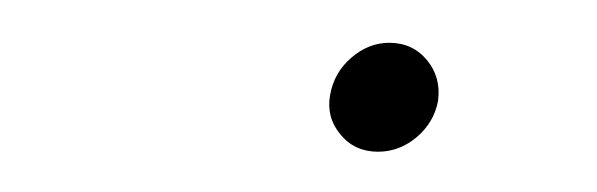

<svg xmlns="http://www.w3.org/2000/svg" viewBox="-20 -562 286 92"><path d="M161.1 -489.3Q149.9 -489.3 143.1 -497.6Q136.2 -505.9 138.2 -516.6Q140.1 -527.3 148.4 -534.4Q156.7 -541.5 166.5 -541.5Q177.7 -541.5 184.6 -533.2Q191.4 -524.9 189.9 -513.7Q188 -503.4 179.7 -496.3Q171.4 -489.3 161.1 -489.3Z"/></svg>

Font: Inter 20pt Thin
Style: Italic
Weight: 250
Italic angle: -9.3988°
Version: Version 4.001;git-66647c0bb